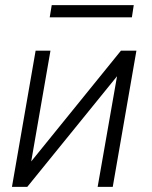

<svg xmlns="http://www.w3.org/2000/svg" viewBox="-20 -725 590 745"><path d="M449.2 -528.3H509.3L417.5 0H358.9L434.1 -429.2L85.9 0H26.4L118.2 -528.3H175.8L101.1 -98.6ZM491.7 -657.7H172.9L180.7 -705.1H499Z"/></svg>

Font: RobotoInd Light
Style: Italic
Weight: 300
Italic angle: -12°
Designer: Google
Version: Version 2.001151; 2014